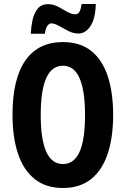

<svg xmlns="http://www.w3.org/2000/svg" viewBox="-20 -937 633 967"><path d="M549.8 -357.9Q549.8 -244.6 522.2 -162.1Q494.6 -79.6 438.5 -34.9Q382.3 9.8 296.9 9.8Q210.9 9.8 154.5 -35.4Q98.1 -80.6 70.6 -163.1Q43 -245.6 43 -358.9Q43 -539.1 107.7 -632.1Q172.4 -725.1 296.9 -725.1Q383.3 -725.1 439.2 -680.7Q495.1 -636.2 522.5 -554Q549.8 -471.7 549.8 -357.9ZM185.1 -357.9Q185.1 -110.8 296.9 -110.8Q352.5 -110.8 380.4 -171.4Q408.2 -231.9 408.2 -357.9Q408.2 -606 296.9 -606Q185.1 -606 185.1 -357.9ZM135.3 -767.1Q136.2 -798.3 143.1 -832.8Q149.9 -867.2 168.5 -891.6Q187 -916 222.2 -916Q249 -916 272.5 -903.3Q295.9 -890.6 317.6 -877.9Q339.4 -865.2 360.4 -865.2Q374 -865.2 380.9 -878.9Q387.7 -892.6 391.1 -917H462.4Q460.9 -844.7 436 -806.4Q411.1 -768.1 375 -768.1Q349.6 -768.1 324.2 -781Q298.8 -793.9 276.6 -806.6Q254.4 -819.3 238.3 -819.3Q227.5 -819.3 218.5 -806.9Q209.5 -794.4 206.1 -767.1Z"/></svg>

Font: Open Sans Condensed
Style: Bold
Weight: 700
Width: 3
Designer: Monotype Design Team
Foundry: Monotype Imaging Inc.
Version: Version 3.003; ttfautohint (v1.8.4)